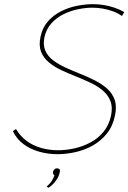

<svg xmlns="http://www.w3.org/2000/svg" viewBox="-20 -730 618 924"><path d="M205 167 212 174Q212 174 219 169.5Q226 165 235.5 155.5Q245 146 254.5 131.5Q264 117 268 97Q270 89 266 84.5Q262 80 254 80Q247 80 242 85Q237 90 235 97Q234 103 236 107Q238 111 242 113Q239 124 230.5 138.5Q222 153 205 167ZM567 -653 578 -672Q557 -684 532.5 -692.5Q508 -701 481.5 -705.5Q455 -710 428 -710Q391 -710 350.5 -702Q310 -694 273.5 -675.5Q237 -657 210.5 -627Q184 -597 175 -553Q166 -511 177.5 -481.5Q189 -452 214.5 -430.5Q240 -409 274 -393Q308 -377 344.5 -362.5Q381 -348 415 -332Q449 -316 474.5 -294.5Q500 -273 511.5 -243.5Q523 -214 514 -172Q504 -127 478 -95.5Q452 -64 415.5 -44.5Q379 -25 338.5 -16Q298 -7 259 -7Q217 -7 178 -18Q139 -29 108 -52Q77 -75 57 -109L42 -99Q60 -61 93 -36.5Q126 -12 168.5 0Q211 12 255 12Q299 12 343.5 2Q388 -8 427 -30Q466 -52 494.5 -87.5Q523 -123 533 -173Q543 -217 532 -249Q521 -281 495.5 -303.5Q470 -326 436.5 -343Q403 -360 366.5 -374.5Q330 -389 296 -404.5Q262 -420 236 -439.5Q210 -459 198 -486.5Q186 -514 194 -552Q203 -591 227.5 -618Q252 -645 285.5 -661.5Q319 -678 355.5 -685.5Q392 -693 425 -693Q450 -693 475.5 -688.5Q501 -684 525 -675Q549 -666 567 -653Z"/></svg>

Font: Advent Pro Thin
Style: Italic
Weight: 250
Italic angle: -12°
Version: Version 3.000